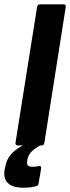

<svg xmlns="http://www.w3.org/2000/svg" viewBox="-38 -675 326 891"><path d="M45 0Q32 0 34 -13L134 -642Q136 -655 147 -655H256Q269 -655 267 -642L168 -13Q166 0 155 0ZM70 196Q21 196 -1 175Q-23 154 -17 115L-14 101Q-7 55 31.5 23.5Q70 -8 146 -28L161 -7Q125 12 109 28Q93 44 89 66L88 73Q86 87 92 93Q98 99 115 99Q123 99 129 98Q135 97 142 96Q148 94 151 97.5Q154 101 153 107L141 176Q140 187 129 189Q115 193 100 194.5Q85 196 70 196Z"/></svg>

Font: Sofia Sans Semi Condensed ExtraBold
Style: Italic
Weight: 800
Italic angle: -9°
Version: Version 4.100